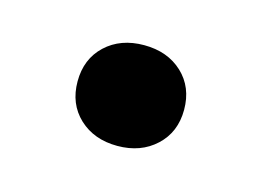

<svg xmlns="http://www.w3.org/2000/svg" viewBox="-37 -458 346 250"><g transform="rotate(15 135.5 -333.0)"><path d="M205.1 -333Q205.1 -302.7 184.8 -283.9Q164.6 -265.1 133.1 -265.1Q101.6 -265.1 81.5 -283.9Q61.5 -302.7 61.5 -333Q61.5 -363.3 81.5 -382.1Q101.6 -400.9 133.3 -400.9Q165 -400.9 185.1 -382.1Q205.1 -363.3 205.1 -333Z"/></g></svg>

Font: Yantramanav
Style: Bold
Weight: 700
Version: Version 1.001;PS 1.0;hotconv 1.0.72;makeotf.lib2.5.5900; ttf